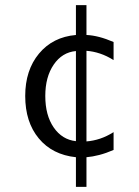

<svg xmlns="http://www.w3.org/2000/svg" viewBox="-20 -600 540 747"><path d="M421.9 -436.5V-366.2Q395.5 -382.8 369.1 -391.6Q342.8 -400.4 316.4 -402.3V-49.8Q342.8 -51.8 369.1 -60.5Q395.5 -69.3 421.9 -85.9V-16.6Q392.6 -3.9 366.2 2.9Q339.8 9.8 316.4 11.7V127H275.4V11.7Q183.6 2 130.9 -61.5Q78.1 -125 78.1 -226.6Q78.1 -327.1 131.8 -391.6Q185.5 -456.1 275.4 -463.9V-580.1H316.4V-463.9Q339.8 -462.9 366.2 -456.1Q392.6 -449.2 421.9 -436.5ZM275.4 -50.8V-401.4Q221.7 -396.5 189 -348.6Q156.2 -300.8 156.2 -226.6Q156.2 -151.4 189 -104Q221.7 -56.6 275.4 -50.8Z"/></svg>

Font: BabelStone Shapes
Style: Regular
Weight: 400
Designer: Andrew West
Foundry: BabelStone
Version: Version 15.0.0 September 13, 2022